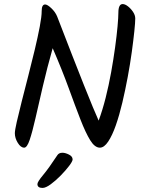

<svg xmlns="http://www.w3.org/2000/svg" viewBox="-20 -723 717 944"><path d="M99 3Q82 3 67.5 -20.5Q53 -44 53 -68Q53 -82 62.5 -124Q72 -166 87 -225Q102 -284 119 -350Q136 -416 151 -479Q166 -542 175.5 -592Q185 -642 185 -669Q185 -701 202 -701Q213 -701 232.5 -682.5Q252 -664 261 -642Q422 -224 465 -130Q484 -181 499.5 -242.5Q515 -304 526.5 -368Q538 -432 546 -490.5Q554 -549 558 -593.5Q562 -638 562 -660Q562 -703 583 -703Q595 -703 609.5 -691.5Q624 -680 634.5 -664Q645 -648 645 -632Q645 -613 640.5 -569.5Q636 -526 628 -467.5Q620 -409 608 -344.5Q596 -280 581.5 -218.5Q567 -157 549.5 -107Q532 -57 512 -27Q492 3 471 3Q446 3 423.5 -33.5Q401 -70 375.5 -135.5Q350 -201 317.5 -290.5Q285 -380 239 -486Q211 -387 190.5 -298.5Q170 -210 154.5 -142Q139 -74 126 -35.5Q113 3 99 3ZM189 201Q164 201 164 182Q164 171 192 137.5Q220 104 262 40Q265 35 271 31.5Q277 28 287 28Q301 28 319 37Q337 46 337 61Q337 70 320 92.5Q303 115 278.5 140Q254 165 229.5 183Q205 201 189 201Z"/></svg>

Font: Solitreo
Style: Regular
Weight: 400
Designer: Nathan Gross, Bryan Kirschen, Binghamton University
Foundry: Eli Heuer
Version: Version 1.100; ttfautohint (v1.8.4.7-5d5b)